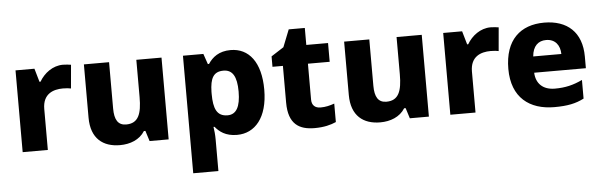

<svg xmlns="http://www.w3.org/2000/svg" viewBox="-54 -854 4022 1284"><g transform="rotate(-5 1957.5 -211.5)"><path d="M391 -559C322 -559 264 -514 232 -459H225L199 -549H72V0H241V-275C241 -377 313 -401 377 -401C400 -401 419 -399 431 -396L445 -554C433 -556 409 -559 391 -559Z M1052 -549H883V-299C883 -186 860 -124 778 -124C723 -124 700 -163 700 -238V-549H531V-191C531 -50 612 10 725 10C793 10 857 -14 892 -70H902L924 0H1052Z M1516 -559C1438 -559 1393 -522 1365 -479H1357L1333 -549H1196V240H1365V28C1365 -4 1362 -32 1358 -57H1365C1392 -24 1433 10 1511 10C1631 10 1718 -88 1718 -276C1718 -460 1639 -559 1516 -559ZM1457 -426C1517 -426 1546 -380 1546 -278C1546 -175 1517 -126 1459 -126C1387 -126 1365 -179 1365 -277V-292C1367 -382 1389 -426 1457 -426Z M2083 -124C2047 -124 2024 -143 2024 -182V-423H2170V-549H2024V-663H1916L1870 -547L1786 -493V-423H1856V-176C1856 -31 1929 10 2031 10C2095 10 2140 -2 2176 -18V-142C2145 -131 2117 -124 2083 -124Z M2799 -549H2630V-299C2630 -186 2607 -124 2525 -124C2470 -124 2447 -163 2447 -238V-549H2278V-191C2278 -50 2359 10 2472 10C2540 10 2604 -14 2639 -70H2649L2671 0H2799Z M3262 -559C3193 -559 3135 -514 3103 -459H3096L3070 -549H2943V0H3112V-275C3112 -377 3184 -401 3248 -401C3271 -401 3290 -399 3302 -396L3316 -554C3304 -556 3280 -559 3262 -559Z M3621 -559C3462 -559 3356 -466 3356 -271C3356 -78 3475 10 3641 10C3730 10 3786 -2 3840 -30V-155C3779 -126 3725 -113 3655 -113C3574 -113 3529 -159 3526 -231H3873V-309C3873 -473 3776 -559 3621 -559ZM3624 -442C3686 -442 3717 -398 3718 -340H3529C3535 -410 3572 -442 3624 -442Z"/></g></svg>

Font: Noto Sans Arabic UI XBd
Style: Regular
Weight: 800
Designer: Monotype Design Team, Nadine Chahine and Nizar Qandah
Foundry: Monotype Imaging Inc.
Version: Version 2.010